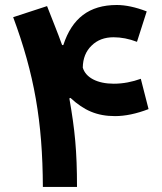

<svg xmlns="http://www.w3.org/2000/svg" viewBox="-20 -741 644 761"><path d="M226.1 -562.5C216.8 -588.4 207.5 -612.8 198.2 -636.2C189 -659.2 178.2 -686 166.5 -716.8L32.2 -672.9C115.7 -447.8 148.9 -259.3 149.9 0H285.2C285.2 -142.1 276.9 -226.1 254.9 -351.1L259.3 -353C312.5 -303.7 363.8 -280.8 436 -280.8C476.1 -280.8 520.5 -290 568.8 -308.6L538.1 -428.7C504.4 -416.5 468.3 -409.2 430.7 -409.2C365.7 -409.2 319.3 -433.6 308.1 -473.1C308.6 -509.3 320.3 -538.6 343.3 -560.5C365.7 -582.5 394.5 -593.3 430.2 -593.3C460 -593.3 491.2 -587.4 522.9 -575.2L561.5 -695.8C517.1 -712.9 477.5 -721.2 442.9 -721.2C333.5 -721.2 265.6 -668.5 231 -562.5Z"/></svg>

Font: Estedad Bold
Style: Regular
Weight: 700
Designer: Amin Abedi
Version: Version 7.3